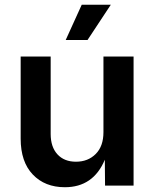

<svg xmlns="http://www.w3.org/2000/svg" viewBox="-20 -785 652 812"><path d="M254.4 6.8Q169.9 6.8 118.7 -46.9Q67.4 -100.6 67.4 -198.7V-545.9H194.3V-218.3Q194.3 -163.6 222.9 -132.3Q251.5 -101.1 301.3 -101.1Q352.1 -101.1 384.8 -133.8Q417.5 -166.5 417.5 -226.1V-545.9H544.9V0H424.3L423.3 -109.4Q374.5 6.8 254.4 6.8ZM257.8 -615.7 325.7 -765.1H448.7L350.1 -615.7Z"/></svg>

Font: Inter SemiBold
Style: Regular
Weight: 600
Designer: Rasmus Andersson
Foundry: rsms
Version: Version 4.001;git-9221beed3